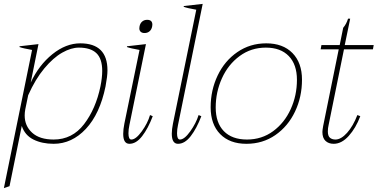

<svg xmlns="http://www.w3.org/2000/svg" viewBox="-27 -730 1943 988"><path d="M138 -473Q92 -481 73 -488L74 -492L171 -503L131 -305Q173 -395 242.5 -451Q312 -507 386 -507Q526 -507 526 -368Q526 -338 516 -285Q487 -144 415 -67Q343 10 249 10Q189 10 145 -12Q101 -34 85 -82L22 228L-7 238ZM490 -286Q499 -331 499 -365Q499 -428 469 -456.5Q439 -485 379 -485Q339 -485 293 -459Q247 -433 201 -378Q155 -323 118 -240L103 -167Q100 -151 100 -136Q100 -82 138.5 -47Q177 -12 249 -12Q345 -12 405.5 -91Q466 -170 490 -286Z M690 -584Q690 -591 691 -594Q694 -610 704.5 -619Q715 -628 730 -628Q757 -628 757 -603Q757 -597 756 -594Q753 -578 742.5 -569Q732 -560 717 -560Q704 -560 697 -566.5Q690 -573 690 -584ZM607 -41Q607 -64 613 -94L691 -473Q645 -481 626 -488L627 -492L724 -503L639 -87Q634 -64 634 -44Q634 -12 649 -12Q672 -12 702.5 -54Q733 -96 745 -138L759 -132Q735 -69 704.5 -29.5Q674 10 639 10Q607 10 607 -41Z M857 -42Q857 -64 863 -94L983 -680Q937 -688 918 -695L919 -699L1016 -710L889 -87Q884 -64 884 -44Q884 -12 899 -12Q922 -12 952 -54Q982 -96 995 -138L1009 -132Q985 -69 954.5 -29.5Q924 10 889 10Q857 10 857 -42Z M1057 -178Q1057 -266 1093 -341.5Q1129 -417 1194.5 -462Q1260 -507 1343 -507Q1429 -507 1478 -457Q1527 -407 1527 -320Q1527 -231 1491 -155.5Q1455 -80 1390 -35Q1325 10 1241 10Q1155 10 1106 -40Q1057 -90 1057 -178ZM1501 -319Q1501 -398 1459 -441.5Q1417 -485 1341 -485Q1265 -485 1206 -441.5Q1147 -398 1115 -327Q1083 -256 1083 -177Q1083 -98 1125 -55Q1167 -12 1244 -12Q1320 -12 1378.5 -55Q1437 -98 1469 -168.5Q1501 -239 1501 -319Z M1664 -87Q1660 -70 1660 -54Q1660 -30 1671 -21Q1682 -12 1699 -12Q1728 -12 1759 -46.5Q1790 -81 1812 -138L1827 -132Q1804 -71 1767.5 -30.5Q1731 10 1690 10Q1664 10 1648 -5Q1632 -20 1632 -51Q1632 -60 1636 -82L1716 -476H1623L1627 -498H1721L1739 -587Q1756 -607 1764 -634H1775L1747 -498H1896L1892 -476H1743Z"/></svg>

Font: Trirong Thin
Style: Italic
Weight: 250
Italic angle: -12°
Designer: Katatrad Team
Foundry: CadsonDemak
Version: Version 1.001